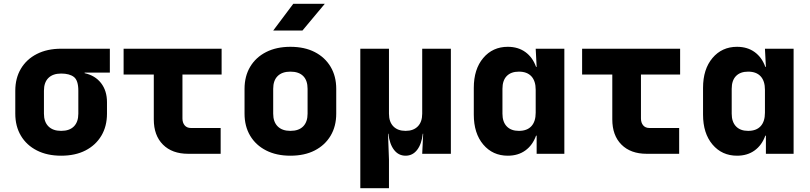

<svg xmlns="http://www.w3.org/2000/svg" viewBox="-20 -805 4240 1005"><path d="M300 10Q227 10 173 -17.5Q119 -45 89.5 -94.5Q60 -144 60 -210V-330Q60 -396 89.5 -445.5Q119 -495 173 -522.5Q227 -550 300 -550H555V-425H423V-422Q478 -410 509 -370Q540 -330 540 -270V-210Q540 -144 510.5 -94.5Q481 -45 427.5 -17.5Q374 10 300 10ZM300 -120Q344 -120 367 -143.5Q390 -167 390 -210V-330Q390 -384 367 -402Q344 -420 300 -420Q257 -420 233.5 -397Q210 -374 210 -330V-210Q210 -167 233.5 -143.5Q257 -120 300 -120Z M965 0Q881 0 833 -48Q785 -96 785 -180V-415H627V-550H1140V-415H935V-185Q935 -163 946.5 -149Q958 -135 980 -135H1135V0Z M1500 10Q1427 10 1373 -17.5Q1319 -45 1289.5 -94.5Q1260 -144 1260 -210V-340Q1260 -406 1289.5 -455.5Q1319 -505 1373 -532.5Q1427 -560 1500 -560Q1574 -560 1627.5 -532.5Q1681 -505 1710.5 -455.5Q1740 -406 1740 -340V-210Q1740 -144 1710.5 -94.5Q1681 -45 1627.5 -17.5Q1574 10 1500 10ZM1500 -120Q1544 -120 1567 -143.5Q1590 -167 1590 -210V-340Q1590 -384 1567 -407Q1544 -430 1500 -430Q1457 -430 1433.5 -407Q1410 -384 1410 -340V-210Q1410 -167 1433.5 -143.5Q1457 -120 1500 -120ZM1410 -645 1515 -785H1680L1563 -645Z M1866 180V-550H2016V-210Q2016 -167 2039 -143.5Q2062 -120 2103 -120Q2144 -120 2167 -143.5Q2190 -167 2190 -210V-550H2340V0H2190L2195 -105H2193Q2187 -51 2163.5 -20.5Q2140 10 2103 10Q2066 10 2042.5 -20.5Q2019 -51 2013 -105H2011L2016 30V180Z M2638 10Q2559 10 2509.5 -48.5Q2460 -107 2460 -205V-345Q2460 -443 2509.5 -501.5Q2559 -560 2638 -560Q2692 -560 2730 -532.5Q2768 -505 2786 -455H2789L2784 -550H2934V0H2789V-95H2786Q2768 -45 2730 -17.5Q2692 10 2638 10ZM2696 -120Q2739 -120 2761.5 -144.5Q2784 -169 2784 -215V-335Q2784 -381 2761.5 -405.5Q2739 -430 2696 -430Q2655 -430 2632.5 -407Q2610 -384 2610 -340V-210Q2610 -167 2632.5 -143.5Q2655 -120 2696 -120Z M3365 0Q3281 0 3233 -48Q3185 -96 3185 -180V-415H3027V-550H3540V-415H3335V-185Q3335 -163 3346.5 -149Q3358 -135 3380 -135H3535V0Z M3838 10Q3759 10 3709.5 -48.5Q3660 -107 3660 -205V-345Q3660 -443 3709.5 -501.5Q3759 -560 3838 -560Q3892 -560 3930 -532.5Q3968 -505 3986 -455H3989L3984 -550H4134V0H3989V-95H3986Q3968 -45 3930 -17.5Q3892 10 3838 10ZM3896 -120Q3939 -120 3961.5 -144.5Q3984 -169 3984 -215V-335Q3984 -381 3961.5 -405.5Q3939 -430 3896 -430Q3855 -430 3832.5 -407Q3810 -384 3810 -340V-210Q3810 -167 3832.5 -143.5Q3855 -120 3896 -120Z"/></svg>

Font: JetBrains Mono NL ExtraBold
Style: Regular
Weight: 800
Designer: Philipp Nurullin, Konstantin Bulenkov
Foundry: JetBrains
Version: Version 2.304; ttfautohint (v1.8.4.7-5d5b)